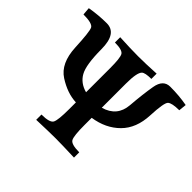

<svg xmlns="http://www.w3.org/2000/svg" viewBox="-154 -913 1130 1130"><g transform="rotate(45 411.0 -348.0)"><path d="M575.7 0Q471.7 -3.9 418.5 -3.9Q367.2 -3.9 261.2 0V-43.9Q330.6 -43.9 342.3 -67.9Q354 -91.8 354 -181.6V-237.8H353.5Q280.3 -240.7 204.6 -289.3Q128.9 -337.9 123 -463.1Q117.2 -588.4 106 -611.8Q94.7 -635.3 19.5 -635.3L15.6 -683.6Q85.9 -695.8 153.3 -695.8Q238.3 -695.8 238.8 -565.7Q239.3 -435.5 266.6 -387Q293.9 -338.4 353.5 -322.3H354V-523.4Q354 -606 342.3 -627.7Q330.6 -649.4 267.1 -649.4V-693.4Q360.8 -688.5 421.4 -688.5Q481 -688.5 570.3 -693.4V-649.4Q518.6 -649.4 504.9 -636.2Q483.9 -616.2 483.9 -523.9V-323.2Q582.5 -351.1 590.6 -450.7Q598.6 -550.3 611.1 -623Q623.5 -695.8 681.6 -695.8Q755.4 -695.8 821.8 -683.6L816.9 -635.3Q755.9 -634.8 739 -619.1Q722.2 -603.5 717.3 -492.7Q712.4 -381.8 648.7 -318.1Q585 -254.4 483.9 -239.3V-179.7Q483.9 -89.8 496.1 -66.9Q508.3 -43.9 575.7 -43.9Z"/></g></svg>

Font: Kelvinch
Style: Bold
Weight: 700
Designer: Paul James Miller
Foundry: High-Logic / Made with FontCreator
Version: Version 3.501;March 28, 2021;FontCreator 13.0.0.2683 64-bit